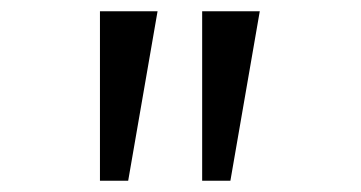

<svg xmlns="http://www.w3.org/2000/svg" viewBox="-20 -720 640 340"><path d="M338 -700V-400H388L440 -700ZM157 -700V-400H207L259 -700Z"/></svg>

Font: Fliege Mono Light
Style: Regular
Weight: 300
Version: Version 0.020;Glyphs 3.3 (3306)